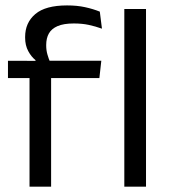

<svg xmlns="http://www.w3.org/2000/svg" viewBox="-20 -696 633 716"><path d="M230 -675.8Q267.6 -675.8 297.4 -669.2Q327.2 -662.7 352.2 -652.6L360.2 -589.1Q335.7 -597.8 310.8 -603.2Q286 -608.5 255.1 -608.5Q217.5 -608.5 194.8 -598.7Q172.2 -588.9 162.2 -571.1Q152.3 -553.3 152.3 -528.5V-526.2Q152.3 -508.5 156.9 -492.7Q161.5 -476.8 167 -464.1L112.4 -462V-471.8Q96.8 -484.1 85.3 -505.4Q73.7 -526.8 73.7 -555.6V-558.1Q73.7 -611.4 111.7 -643.6Q149.6 -675.8 230 -675.8ZM90.1 0V-444.7H170.6V0ZM9.7 -404.8V-469.4L121.1 -469L153.8 -469.4H357.8L350.6 -404.8ZM443.6 0V-662.5H524.5V0Z"/></svg>

Font: Anek Latin Medium
Style: Regular
Weight: 500
Designer: Yesha Goshar
Foundry: Ek Type
Version: Version 1.003